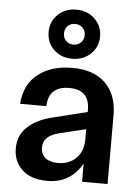

<svg xmlns="http://www.w3.org/2000/svg" viewBox="-55 -816 622 869"><g transform="rotate(5 256.0 -382.0)"><path d="M191.9 9.8Q118.7 9.8 78.4 -27.8Q38.1 -65.4 38.1 -124Q38.1 -184.1 78.4 -221.7Q118.7 -259.3 183.1 -275.9L348.1 -316.9V-326.2Q348.1 -418 255.9 -418Q162.1 -418 159.2 -327.1H40Q45.9 -415.5 106.2 -462.6Q166.5 -509.8 261.2 -509.8Q359.4 -509.8 412.6 -457.5Q465.8 -405.3 465.8 -312V0H350.1V-83Q297.9 9.8 191.9 9.8ZM173.3 -582.5Q140.1 -614.3 140.1 -662.1Q140.1 -710 173.3 -741.9Q206.5 -773.9 256.8 -773.9Q307.1 -773.9 340.6 -741.9Q374 -710 374 -662.1Q374 -614.3 340.6 -582.5Q307.1 -550.8 256.8 -550.8Q206.5 -550.8 173.3 -582.5ZM155.8 -139.2Q155.8 -107.9 176.8 -91.6Q197.8 -75.2 233.9 -75.2Q284.7 -75.2 316.4 -106.9Q348.1 -138.7 348.1 -192.9V-238.8L229 -210Q191.4 -200.7 173.6 -183.3Q155.8 -166 155.8 -139.2ZM223.1 -695.8Q210 -682.6 210 -662.1Q210 -641.6 223.1 -628.4Q236.3 -615.2 256.8 -615.2Q277.3 -615.2 290.8 -628.4Q304.2 -641.6 304.2 -662.1Q304.2 -682.6 290.8 -695.8Q277.3 -709 256.8 -709Q236.3 -709 223.1 -695.8Z"/></g></svg>

Font: TASA Orbiter Display SemiBold
Style: Regular
Weight: 600
Designer: Weizhong Zhang
Version: Version 1.000;Glyphs 3.1.2 (3151)